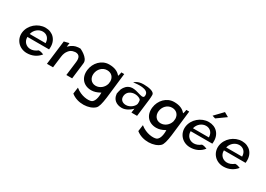

<svg xmlns="http://www.w3.org/2000/svg" viewBox="-1 -1734 4124 2981"><g transform="rotate(30 2060.5 -243.0)"><path d="M185 -209V-220H573C574 -229 575 -236 575 -245C585 -389 492 -485 360 -485C222 -485 96 -376 79 -241C63 -107 162 3 300 3C393 3 475 -34 533 -107C511 -116 473 -130 442 -127C400 -93 354 -77 312 -79C237 -83 186 -140 185 -209ZM477 -289 478 -277H193L196 -288C214 -354 277 -412 353 -412C425 -412 474 -359 477 -289Z M1108 -10 1140 -270C1142 -283 1143 -294 1144 -307C1151 -403 989 -476 989 -475C976 -475 962 -475 950 -474C889 -469 844 -444 809 -411L790 -393L799 -463L709 -441L656 -10H765L791 -216C797 -265 813 -303 838 -333C860 -362 889 -380 931 -385C937 -387 944 -388 951 -388C1022 -388 1045 -340 1035 -260L1004 -10Z M1638 -214C1618 -147 1555 -92 1480 -92C1396 -92 1350 -163 1360 -241C1370 -323 1433 -392 1517 -392C1594 -392 1643 -341 1645 -268V-267C1644 -258 1643 -248 1642 -237C1641 -229 1640 -222 1639 -216ZM1661 189C1721 132 1727 -83 1775 -472H1723C1721 -458 1718 -431 1712 -417L1705 -401L1695 -413C1659 -453 1601 -485 1501 -485C1365 -485 1263 -372 1247 -241C1229 -95 1317 3 1455 3C1507 3 1553 -14 1598 -38L1612 -45V-30C1612 -30 1617 117 1543 146C1498 163 1369 161 1258 70L1242 185C1369 289 1575 272 1661 189Z M1999 -458H1998C1985 -453 1974 -443 1960 -428C1966 -430 1976 -432 1985 -433C2013 -436 2227 -466 2225 -352C2225 -345 2225 -338 2223 -331C2218 -310 2196 -308 2180 -310C2140 -315 2074 -343 2025 -347C1999 -349 1981 -349 1960 -343C1904 -328 1870 -288 1847 -240C1844 -235 1819 -139 1828 -141C1835 -55 1902 3 2002 3C2074 3 2141 -47 2161 -67L2181 -86L2171 -10H2272L2310 -320C2314 -352 2315 -382 2315 -411C2313 -464 2218 -485 2120 -485C2064 -485 2027 -474 1999 -458ZM2037 -68C1969 -68 1926 -109 1934 -176C1943 -250 2009 -287 2077 -287C2127 -287 2174 -265 2184 -244L2185 -243V-242C2189 -223 2191 -201 2188 -179C2183 -137 2115 -68 2037 -68Z M2803 -214C2783 -147 2720 -92 2645 -92C2561 -92 2515 -163 2525 -241C2535 -323 2598 -392 2682 -392C2759 -392 2808 -341 2810 -268V-267C2809 -258 2808 -248 2807 -237C2806 -229 2805 -222 2804 -216ZM2826 189C2886 132 2892 -83 2940 -472H2888C2886 -458 2883 -431 2877 -417L2870 -401L2860 -413C2824 -453 2766 -485 2666 -485C2530 -485 2428 -372 2412 -241C2394 -95 2482 3 2620 3C2672 3 2718 -14 2763 -38L2777 -45V-30C2777 -30 2782 117 2708 146C2663 163 2534 161 2423 70L2407 185C2534 289 2740 272 2826 189Z M3286 -598 3341 -581 3504 -698 3425 -743ZM3112 -209V-220H3500C3501 -229 3502 -236 3502 -245C3512 -389 3420 -485 3287 -485C3149 -485 3023 -376 3006 -241C2990 -107 3089 3 3227 3C3320 3 3402 -33 3460 -107C3437 -116 3400 -130 3369 -127C3328 -93 3282 -77 3239 -79C3164 -83 3113 -140 3112 -209ZM3404 -289 3405 -277H3120L3123 -288C3141 -354 3204 -412 3280 -412C3352 -412 3401 -359 3404 -289Z M3708 -209V-220H4096C4097 -229 4098 -236 4098 -245C4108 -389 4015 -485 3883 -485C3745 -485 3619 -376 3602 -241C3586 -107 3685 3 3823 3C3916 3 3998 -34 4056 -107C4034 -116 3996 -130 3965 -127C3923 -93 3877 -77 3835 -79C3760 -83 3709 -140 3708 -209ZM4000 -289 4001 -277H3716L3719 -288C3737 -354 3800 -412 3876 -412C3948 -412 3997 -359 4000 -289Z"/></g></svg>

Font: Bluebird
Style: LiObl
Weight: 300
Designer: Jasper
Foundry: Cannot Into Space Fonts
Version: Version 0.98